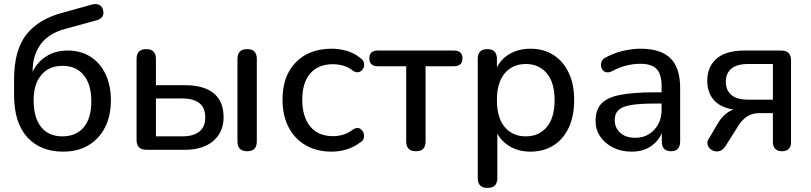

<svg xmlns="http://www.w3.org/2000/svg" viewBox="-20 -735 3978 942"><path d="M286 -66Q353 -66 390.5 -110Q428 -154 428 -238Q428 -321 390.5 -366.5Q353 -412 287 -412Q220 -412 182.5 -367Q145 -322 145 -245Q145 -157 182 -111.5Q219 -66 286 -66ZM290 9Q178 9 113.5 -62Q49 -133 49 -270V-344Q49 -490 110 -566.5Q171 -643 292 -674L432 -713Q452 -718 467 -711Q482 -704 486 -684Q495 -645 449 -634L299 -593Q220 -572 180 -518.5Q140 -465 140 -385V-383Q163 -431 207.5 -459Q252 -487 313 -487Q376 -487 423.5 -457Q471 -427 497.5 -372Q524 -317 524 -242Q524 -166 495 -109.5Q466 -53 413.5 -22Q361 9 290 9Z M699 0Q650 0 650 -49V-446Q650 -494 698 -494Q745 -494 745 -446V-317H886Q981 -317 1029 -277Q1077 -237 1077 -160Q1077 -87 1026.5 -43.5Q976 0 886 0ZM745 -66H875Q928 -66 957.5 -89Q987 -112 987 -159Q987 -207 957.5 -229.5Q928 -252 875 -252H745ZM1193 7Q1145 7 1145 -41V-446Q1145 -494 1193 -494Q1240 -494 1240 -446V-41Q1240 7 1193 7Z M1608 9Q1534 9 1479.5 -22.5Q1425 -54 1395.5 -111.5Q1366 -169 1366 -246Q1366 -362 1431 -429Q1496 -496 1608 -496Q1643 -496 1679.5 -486Q1716 -476 1747 -451Q1762 -442 1765.5 -427.5Q1769 -413 1762.5 -400Q1756 -387 1743 -382Q1730 -377 1713 -387Q1689 -406 1663.5 -413Q1638 -420 1614 -420Q1541 -420 1502 -374.5Q1463 -329 1463 -246Q1463 -162 1502 -114.5Q1541 -67 1614 -67Q1638 -67 1663 -74Q1688 -81 1713 -100Q1730 -111 1743 -105.5Q1756 -100 1762 -86.5Q1768 -73 1765 -58.5Q1762 -44 1747 -36Q1715 -12 1679 -1.5Q1643 9 1608 9Z M2021 7Q1973 7 1973 -41V-410H1834Q1792 -410 1792 -449Q1792 -487 1834 -487H2207Q2249 -487 2249 -449Q2249 -410 2207 -410H2068V-41Q2068 7 2021 7Z M2560 -66Q2624 -66 2662.5 -111.5Q2701 -157 2701 -244Q2701 -330 2662.5 -375.5Q2624 -421 2560 -421Q2495 -421 2456.5 -375.5Q2418 -330 2418 -244Q2418 -157 2456.5 -111.5Q2495 -66 2560 -66ZM2372 187Q2324 187 2324 139V-446Q2324 -494 2371 -494Q2418 -494 2418 -446V-404Q2439 -447 2482.5 -471.5Q2526 -496 2582 -496Q2647 -496 2695 -465.5Q2743 -435 2770 -378.5Q2797 -322 2797 -244Q2797 -166 2770.5 -109Q2744 -52 2695.5 -21.5Q2647 9 2582 9Q2527 9 2484.5 -15Q2442 -39 2420 -80V139Q2420 187 2372 187Z M3079 9Q3028 9 2988 -11Q2948 -31 2925 -65Q2902 -99 2902 -141Q2902 -195 2929.5 -225.5Q2957 -256 3020.5 -269Q3084 -282 3192 -282H3226V-312Q3226 -371 3201.5 -396.5Q3177 -422 3122 -422Q3088 -422 3053.5 -413.5Q3019 -405 2981 -385Q2962 -376 2948.5 -382.5Q2935 -389 2930.5 -403.5Q2926 -418 2931.5 -432.5Q2937 -447 2955 -455Q2998 -477 3041 -486.5Q3084 -496 3123 -496Q3222 -496 3269.5 -449Q3317 -402 3317 -303V-41Q3317 7 3272 7Q3227 7 3227 -41V-82Q3209 -40 3170.5 -15.5Q3132 9 3079 9ZM3226 -227H3194Q3118 -227 3075 -219.5Q3032 -212 3014 -194.5Q2996 -177 2996 -146Q2996 -108 3023 -83.5Q3050 -59 3097 -59Q3153 -59 3189.5 -98Q3226 -137 3226 -197Z M3651 -246H3772V-421H3651Q3595 -421 3568 -398Q3541 -375 3541 -334Q3541 -293 3568 -269.5Q3595 -246 3651 -246ZM3816 7Q3796 7 3784 -4.5Q3772 -16 3772 -38V-180H3705Q3668 -180 3642.5 -161.5Q3617 -143 3600 -114L3538 -16Q3523 5 3504.5 7.5Q3486 10 3471 0.5Q3456 -9 3451.5 -25.5Q3447 -42 3461 -60L3507 -138Q3520 -158 3538.5 -174Q3557 -190 3578 -198Q3516 -207 3483 -243.5Q3450 -280 3450 -339Q3450 -407 3495.5 -447Q3541 -487 3632 -487H3812Q3861 -487 3861 -439V-38Q3861 7 3816 7Z"/></svg>

Font: Chiron GoRound TC
Style: Regular
Weight: 400
Designer: Ryoko NISHIZUKA 西塚涼子 (kana, bopomofo & ideographs); Paul D. Hunt (Latin, Greek & Cyrillic); Sandoll Communications 산돌커뮤니
Foundry: Adobe
Version: Version 1.000;hotconv 1.1.1;makeotfexe 2.6.0